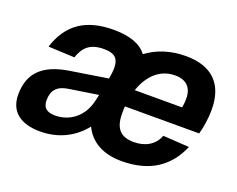

<svg xmlns="http://www.w3.org/2000/svg" viewBox="-94 -710 1097 887"><g transform="rotate(20 455.0 -267.0)"><path d="M168 12C257 12 332 -25 383 -90C413 -26 476 12 569 12C711 12 796 -52 840 -156L711 -164C693 -115 648 -90 592 -90C529 -90 497 -121 497 -195C497 -207 497 -220 498 -231H863C873 -266 880 -310 880 -353C880 -481 811 -546 684 -546C608 -546 544 -524 493 -486C464 -525 411 -546 329 -546C194 -546 110 -490 72 -370L201 -364C219 -417 249 -447 317 -447C367 -447 391 -430 391 -380C391 -366 388 -343 385 -327L201 -298C73 -278 16 -218 16 -114C16 -31 73 12 168 12ZM668 -445C721 -445 752 -417 752 -362C752 -342 750 -329 748 -317H515C542 -396 595 -445 668 -445ZM209 -81C165 -81 148 -100 148 -134C148 -184 172 -210 225 -218L368 -240L362 -214C344 -125 278 -81 209 -81Z"/></g></svg>

Font: Geist SemiBold
Style: Italic
Weight: 600
Italic angle: -12°
Designer: Basement.studio, Andrés Briganti, Mateo Zaragoza
Foundry: Basement.studio, Vercel, Andrés Briganti, Guido Ferreyra, Mateo Zaragoza
Version: Version 1.500